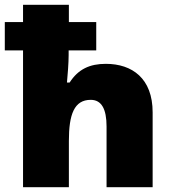

<svg xmlns="http://www.w3.org/2000/svg" viewBox="-20 -780 720 800"><path d="M267 -760H76V-688H0V-570H76V0H267V-193C267 -303 289 -364 358 -364C403 -364 424 -326 424 -253V0H616V-312C616 -453 531 -514 421 -514C354 -514 306 -492 270 -436H259C262 -467 266 -519 266 -550V-570H381V-688H267Z"/></svg>

Font: Noto Sans Sinhala UI Black
Style: Regular
Weight: 900
Designer: Jelle Bosma - Monotype Design Team
Foundry: Monotype Imaging Inc.
Version: Version 2.006